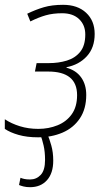

<svg xmlns="http://www.w3.org/2000/svg" viewBox="-20 -560 447 797"><path d="M138 10Q92 10 57 0Q22 -10 0 -25V-65Q27 -47 62.5 -36Q98 -25 139 -25Q182 -25 219 -40Q256 -55 278 -86Q300 -117 300 -165Q300 -263 180 -263H125L132 -298H183Q223 -298 257.5 -308.5Q292 -319 313 -345Q334 -371 334 -417Q334 -456 308.5 -480.5Q283 -505 238 -505Q200 -505 170 -496.5Q140 -488 106 -471L93 -503Q128 -520 162 -530Q196 -540 242 -540Q302 -540 337.5 -507Q373 -474 373 -419Q373 -362 340.5 -326.5Q308 -291 256 -281V-279Q296 -268 317 -238.5Q338 -209 338 -166Q338 -108 311.5 -68.5Q285 -29 239.5 -9.5Q194 10 138 10ZM105 217Q89 217 77.5 214Q66 211 59 208L65 178Q72 181 81.5 183Q91 185 105 185Q131 185 149 166Q167 147 167 104Q167 70 161 44Q155 18 148 0H178Q185 16 193 44Q201 72 201 107Q201 159 175 188Q149 217 105 217Z"/></svg>

Font: Noto Sans Disp ExtLt
Style: Italic
Weight: 200
Italic angle: -12°
Designer: Monotype Design Team
Foundry: Monotype Imaging Inc.
Version: Version 2.000;GOOG;noto-source:20170915:90ef993387c0